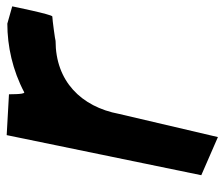

<svg xmlns="http://www.w3.org/2000/svg" viewBox="-70 -618 688 589"><g transform="rotate(-90 274.5 -324.0)"><path d="M31 -51 148 0 219 -303C241 -420 320 -498 443 -498C443 -499 509 -508 518 -508C524 -508 549 -631 549 -631L496 -646C427 -646 353 -630 285 -594C278 -594 280 -644 279 -641L154 -648Z"/></g></svg>

Font: Ember
Style: Ita
Weight: 400
Designer: Stig
Foundry: Cannot Into Space Fonts
Version: Version 0.127